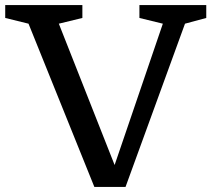

<svg xmlns="http://www.w3.org/2000/svg" viewBox="-20 -724 840 754"><path d="M92 -631 0.5 -653.5V-704H303.5V-653.5L211 -631L443.5 -42H418.5L619.5 -631L527.5 -653.5V-704H790V-653.5L706.5 -631L473 10H350.5Z"/></svg>

Font: Newsreader 7pt
Style: Regular
Weight: 400
Designer: Hugues Gentile
Foundry: Production Type
Version: Version 1.003